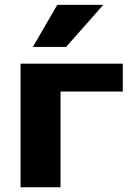

<svg xmlns="http://www.w3.org/2000/svg" viewBox="-20 -787 566 807"><path d="M66.4 0V-519.5H496.1V-402.3H234.4V0ZM118.2 -589.8 220.7 -766.6H414.1L257.8 -589.8Z"/></svg>

Font: GenEi M Gothic v2 Heavy
Style: Regular
Weight: 800
Version: Version 2.0